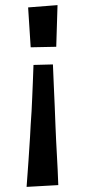

<svg xmlns="http://www.w3.org/2000/svg" viewBox="-20 -575 332 751"><path d="M84 156Q86 127 88 101.5Q90 76 91.5 52.5Q93 29 94.5 6.5Q96 -16 97.5 -39.5Q99 -63 100 -87Q102 -114 103.5 -140Q105 -166 106 -194Q107 -222 108.5 -253.5Q110 -285 111 -321L187 -323Q189 -280 190.5 -239.5Q192 -199 194 -160.5Q196 -122 197 -83Q198 -54 199.5 -26Q201 2 202.5 30.5Q204 59 205.5 88Q207 117 208 149ZM100 -390 90 -546 205 -555 200 -392Z"/></svg>

Font: Truculenta ExtraBold
Style: Regular
Weight: 800
Version: Version 1.002